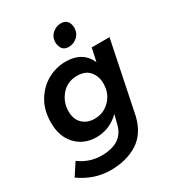

<svg xmlns="http://www.w3.org/2000/svg" viewBox="-234 -891 1103 1216"><g transform="rotate(-30 318.0 -283.0)"><path d="M374 -610Q319 -610 313 -674Q313 -716 340.5 -740.5Q368 -765 403 -765Q460 -765 464 -701Q464 -659 436.5 -634.5Q409 -610 374 -610ZM214 199Q95 199 -9 125L49 36Q122 90 211 90Q363 90 393 -31L410 -98Q337 -27 240 -27Q150 -27 92.5 -87.5Q35 -148 35 -250Q35 -339 73 -404Q114 -472 176.2 -506Q238.5 -540 307 -540Q432 -540 476 -439L497 -535H627L521 -20Q494 95 412 147Q330 199 214 199ZM288 -134Q355 -134 401 -181.5Q447 -229 447 -300Q447 -354 416.5 -390Q386 -426 326 -426Q254 -426 210.5 -375Q167 -324 167 -257Q167 -199.5 200.5 -166.8Q234 -134 288 -134Z"/></g></svg>

Font: Argentum Sans Medium
Style: Italic
Weight: 500
Italic angle: -11°
Designer: Julieta Ulanovsky (font), Cristiano Sobral (main changes and remaster)
Foundry: Julieta Ulanovsky (font), Cristiano Sobral (main changes and remaster)
Version: Version 2.007;June 15, 2022;FontCreator 14.0.0.2814 64-bit; 